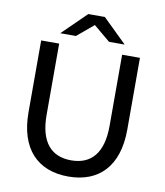

<svg xmlns="http://www.w3.org/2000/svg" viewBox="-95 -965 902 1051"><g transform="rotate(10 355.5 -439.5)"><path d="M356 8C526 8 630 -98 630 -301V-700H531V-304C531 -153 467 -82 356 -82C245 -82 181 -153 181 -304V-700H81V-301C81 -98 185 8 356 8ZM177 -757H264L356 -834L448 -757H535L402 -887H310Z"/></g></svg>

Font: Chess Sans Medium
Style: Regular
Weight: 500
Designer: Wolf Bōese
Foundry: Wolf Bōese
Version: Version 7.223;Glyphs 3.3 (3306)